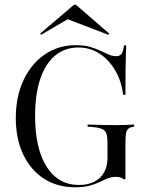

<svg xmlns="http://www.w3.org/2000/svg" viewBox="-20 -771 641 802"><path d="M294.4 11.3Q219.4 11.3 163.7 -24.6Q108.1 -60.5 77 -125.8Q46 -191.1 46 -278.2Q46 -367.7 78.2 -436.3Q110.5 -504.8 166.9 -543.5Q223.4 -582.3 296.8 -582.3Q330.6 -582.3 355.2 -575.4Q379.8 -568.5 398.8 -559.3Q417.7 -550 433.9 -543.1Q450 -536.3 466.1 -536.3Q480.6 -536.3 487.9 -546.8Q495.2 -557.3 497.6 -581.5H507.3Q506.5 -561.3 505.6 -535.5Q504.8 -509.7 504.4 -471Q504 -432.3 504 -375H494.4Q487.1 -433.9 460.5 -478.2Q433.9 -522.6 394.8 -547.6Q355.6 -572.6 307.3 -572.6Q250.8 -572.6 210.1 -538.7Q169.4 -504.8 148 -440.7Q126.6 -376.6 126.6 -287.1Q126.6 -150 175 -74.2Q223.4 1.6 309.7 1.6Q346.8 1.6 373.4 -11.7Q400 -25 414.5 -50.4Q429 -75.8 429 -112.1V-172.6Q429 -198.4 424.6 -212.1Q420.2 -225.8 406.9 -231.9Q393.5 -237.9 367.7 -240.3L346 -241.9V-250.8Q357.3 -250.8 375.4 -250Q393.5 -249.2 415.3 -248.8Q437.1 -248.4 460.5 -248.4H466.9H466.1Q485.5 -248.4 504.4 -249.2Q523.4 -250 540.3 -250.8V-241.9L534.7 -241.1Q515.3 -237.9 509.7 -225Q504 -212.1 504 -172.6V-22.6H495.2Q490.3 -27.4 483.1 -29.8Q475.8 -32.3 462.9 -32.3Q446 -32.3 429.8 -25.8Q413.7 -19.4 395.6 -10.5Q377.4 -1.6 353.2 4.8Q329 11.3 294.4 11.3ZM151.6 -625.8 147.6 -630.6 288.7 -750.8H297.6L436.3 -630.6L432.3 -625.8L246.8 -696.8L281.5 -701.6Z"/></svg>

Font: Playfair 144pt SemiCondensed Light
Style: Regular
Weight: 300
Width: 4
Designer: Claus Eggers Sørensen
Foundry: Claus Eggers Sørensen
Version: Version 2.203